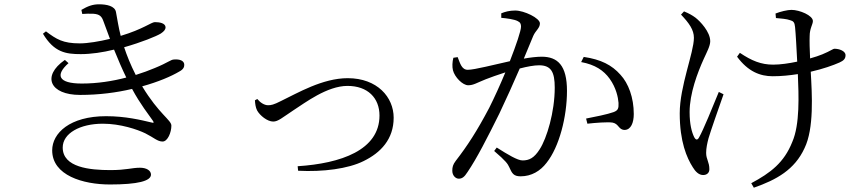

<svg xmlns="http://www.w3.org/2000/svg" viewBox="-20 -811 4040 894"><path d="M684 -241C637 -252 565 -270 474 -270C305 -270 223 -191 223 -111C223 6 367 48 492 48C621 48 683 32 683 2C683 -17 662 -30 632 -30C593 -30 569 -19 494 -19C399 -19 272 -31 272 -124C272 -190 352 -235 459 -235C541 -235 620 -208 657 -190C697 -170 713 -152 737 -152C761 -152 778 -195 778 -226C778 -252 720 -280 642 -409C718 -430 778 -456 815 -478C834 -488 838 -499 838 -509C838 -529 816 -536 791 -534C775 -534 764 -520 700 -494C674 -483 644 -472 612 -462C588 -509 571 -552 558 -591C639 -614 708 -642 729 -655C744 -665 751 -674 751 -684C750 -703 724 -708 701 -708C685 -708 646 -675 542 -644C532 -683 526 -723 520 -755C515 -783 477 -791 441 -791C411 -791 388 -782 359 -765L363 -746C380 -747 397 -748 414 -747C445 -745 454 -734 462 -711L492 -630C443 -618 388 -609 352 -609C273 -609 243 -628 194 -665L180 -654C232 -567 287 -559 356 -559C404 -559 459 -567 511 -580C530 -533 549 -489 568 -450C504 -433 433 -422 361 -422C250 -422 237 -462 299 -517L282 -532C173 -456 213 -369 353 -369C441 -369 524 -380 595 -397C633 -326 674 -275 691 -250C698 -240 697 -237 684 -241Z M1178 -350 1167 -344C1168 -328 1170 -311 1177 -297C1190 -273 1225 -245 1252 -245C1275 -245 1294 -263 1347 -298C1400 -332 1503 -411 1598 -411C1692 -411 1747 -355 1747 -273C1747 -112 1567 -50 1366 -37L1368 -16C1484 -10 1601 -25 1673 -61C1753 -100 1813 -163 1813 -263C1813 -358 1737 -447 1599 -447C1482 -447 1366 -378 1289 -341C1254 -323 1242 -321 1228 -321C1211 -321 1192 -333 1178 -350Z M2686 -522C2751 -510 2791 -483 2819 -444C2849 -402 2858 -358 2860 -332C2861 -306 2858 -297 2837 -289C2810 -279 2746 -266 2709 -259L2715 -235C2749 -239 2812 -244 2833 -240C2862 -234 2860 -206 2889 -206C2918 -207 2931 -240 2931 -280C2931 -357 2906 -423 2869 -463C2829 -508 2779 -534 2698 -546ZM2314 -728C2338 -726 2375 -721 2390 -713C2403 -707 2406 -699 2406 -687C2406 -668 2384 -603 2354 -526C2280 -510 2190 -486 2158 -486C2129 -486 2122 -518 2111 -545L2091 -542C2086 -523 2085 -500 2089 -484C2097 -452 2134 -414 2160 -414C2185 -414 2199 -425 2242 -442C2262 -450 2296 -462 2333 -474C2309 -416 2282 -357 2258 -309C2201 -201 2157 -133 2102 -62C2089 -45 2086 -33 2086 -16C2086 7 2102 21 2116 21C2131 21 2142 14 2157 -10C2200 -73 2250 -171 2305 -282C2337 -349 2371 -425 2400 -492C2434 -501 2467 -507 2490 -507C2546 -507 2563 -476 2563 -403C2563 -289 2526 -167 2493 -116C2467 -75 2444 -64 2413 -64C2390 -64 2345 -91 2293 -124L2281 -108C2337 -60 2344 -48 2351 -33C2364 -4 2371 10 2404 10C2455 10 2496 -15 2525 -53C2584 -127 2620 -267 2620 -388C2620 -506 2577 -547 2502 -547C2479 -547 2446 -543 2419 -538L2463 -644C2474 -669 2494 -680 2494 -702C2494 -727 2420 -762 2379 -762C2352 -762 2331 -756 2314 -749Z M3151 -743C3189 -703 3211 -672 3211 -635C3211 -566 3145 -410 3145 -283C3145 -151 3178 -76 3206 -32C3218 -12 3234 4 3254 4C3270 4 3283 -5 3283 -23C3283 -57 3268 -69 3268 -99C3268 -121 3273 -144 3279 -167C3289 -201 3325 -304 3349 -372L3327 -383C3299 -314 3253 -202 3236 -173C3228 -157 3220 -158 3212 -173C3201 -196 3191 -232 3191 -289C3191 -376 3228 -473 3257 -537C3271 -568 3287 -597 3287 -619C3287 -663 3240 -712 3218 -729C3203 -740 3189 -748 3165 -758ZM3593 -727C3615 -725 3643 -723 3659 -717C3674 -713 3680 -707 3682 -685C3685 -657 3689 -583 3692 -524C3654 -516 3614 -510 3580 -510C3524 -510 3480 -528 3425 -565L3412 -547C3463 -478 3519 -456 3578 -456C3618 -456 3657 -460 3695 -466C3699 -367 3705 -232 3669 -150C3631 -54 3568 -6 3478 42L3490 63C3596 26 3680 -21 3726 -121C3771 -213 3761 -372 3755 -477C3812 -490 3860 -507 3889 -520C3909 -529 3917 -538 3917 -554C3917 -574 3887 -584 3866 -584C3858 -584 3848 -574 3809 -558C3794 -552 3774 -545 3752 -539C3750 -580 3749 -620 3750 -643C3750 -679 3765 -697 3765 -713C3765 -739 3703 -765 3665 -765C3647 -765 3613 -757 3591 -748Z"/></svg>

Font: Noto Serif CJK KR
Style: Regular
Weight: 400
Designer: Ryoko NISHIZUKA 西塚涼子 (kana & ideographs); Frank Grießhammer (Latin, Greek & Cyrillic); Wenlong ZHANG 张文龙 (bopomofo); San
Foundry: Adobe
Version: Version 2.001;hotconv 1.1.0;makeotfexe 2.6.0